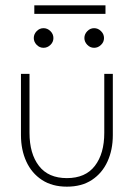

<svg xmlns="http://www.w3.org/2000/svg" viewBox="-20 -687 521 719"><path d="M90.5 -189.5Q90.5 -111.5 125.8 -65.8Q161 -20 230.5 -20Q300 -20 335.2 -65.8Q370.5 -111.5 370.5 -189.5V-410.5H402.5V-181Q402.5 -126 382.5 -82.2Q362.5 -38.5 324.2 -13.2Q286 12 230.5 12Q175.5 12 137 -13.2Q98.5 -38.5 78.5 -82.2Q58.5 -126 58.5 -181V-410.5H90.5ZM332.5 -508Q317.5 -508 306.8 -519.2Q296 -530.5 296 -544.5Q296 -559 306.8 -570.2Q317.5 -581.5 332.5 -581.5Q347 -581.5 358.2 -570.5Q369.5 -559.5 369.5 -544.5Q369.5 -529.5 358.2 -518.8Q347 -508 332.5 -508ZM143 -508Q128 -508 117.2 -519.2Q106.5 -530.5 106.5 -544.5Q106.5 -559 117.2 -570.2Q128 -581.5 143 -581.5Q157.5 -581.5 168.8 -570.5Q180 -559.5 180 -544.5Q180 -529.5 168.8 -518.8Q157.5 -508 143 -508ZM108.5 -635V-667H375V-635Z"/></svg>

Font: League Spartan Thin
Style: Regular
Weight: 100
Foundry: The League of Moveable Type
Version: Version 2.002